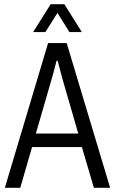

<svg xmlns="http://www.w3.org/2000/svg" viewBox="-20 -890 545 910"><path d="M3 0 208 -686H296L502 0H425L368 -193H132L76 0ZM150 -257H351L285 -485Q282 -495 278 -509.5Q274 -524 269.5 -540Q265 -556 261 -572.5Q257 -589 253 -602H248Q244 -586 238.5 -565Q233 -544 227 -522.5Q221 -501 216 -485ZM137 -738 220 -870H285L368 -738H309L236 -855H269L195 -738Z"/></svg>

Font: Archivo Condensed Light
Style: Regular
Weight: 300
Width: 3
Designer: Hector Gatti
Foundry: Omnibus-Type
Version: Version 2.001